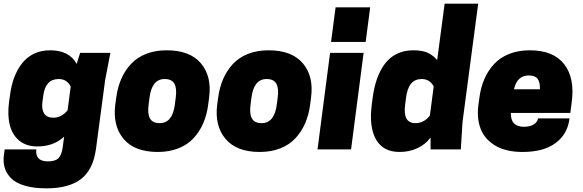

<svg xmlns="http://www.w3.org/2000/svg" viewBox="-40 -820 3199 1054"><path d="M304.2 -11.2 312 -69.8Q254.9 -16.1 165 -16.1Q105 -16.1 66.4 -47.4Q27.8 -78.6 13.9 -133.3Q0 -188 9.8 -261.2L15.1 -298.8Q22 -352.1 38.3 -395.3Q54.7 -438.5 81.1 -472.4Q107.4 -506.3 146.5 -525.1Q185.5 -543.9 234.9 -543.9Q340.3 -543.9 380.9 -469.2L399.9 -529.8H565.9L537.1 -379.9L486.8 -2Q471.2 111.8 404.8 162.8Q338.4 213.9 214.8 213.9Q144.5 213.9 95 199Q45.4 184.1 19.8 157.5Q-5.9 130.9 -14.9 98.4Q-23.9 65.9 -18.1 26.9L-14.2 0H159.2Q152.3 65.9 223.1 65.9Q262.7 65.9 280.5 48.8Q298.3 31.7 304.2 -11.2ZM331.1 -214.8 348.1 -345.2Q327.1 -386.2 282.2 -386.2Q245.6 -386.2 224.6 -363.3Q203.6 -340.3 198.2 -298.8L192.9 -261.2Q187.5 -220.7 202.1 -197.3Q216.8 -173.8 252.9 -173.8Q297.9 -173.8 331.1 -214.8Z M1107.9 -284.2 1103 -246.1Q1095.7 -189.9 1075.7 -143.6Q1055.7 -97.2 1022.5 -61.3Q989.3 -25.4 939.2 -5.6Q889.2 14.2 826.2 14.2Q698.7 14.2 638.4 -57.6Q578.1 -129.4 592.8 -246.1L598.1 -284.2Q605.5 -340.3 625.5 -386.5Q645.5 -432.6 678.7 -468.5Q711.9 -504.4 762 -524.2Q812 -543.9 875 -543.9Q1002.4 -543.9 1063 -472.4Q1123.5 -400.9 1107.9 -284.2ZM780.8 -284.2 775.9 -246.1Q769 -194.8 783.4 -169.4Q797.9 -144 836.9 -144Q906.7 -144 919.9 -246.1L924.8 -284.2Q931.6 -335.4 917.2 -360.8Q902.8 -386.2 863.8 -386.2Q793.9 -386.2 780.8 -284.2Z M1667.5 -284.2 1662.6 -246.1Q1655.3 -189.9 1635.3 -143.6Q1615.2 -97.2 1582 -61.3Q1548.8 -25.4 1498.8 -5.6Q1448.7 14.2 1385.7 14.2Q1258.3 14.2 1198 -57.6Q1137.7 -129.4 1152.3 -246.1L1157.7 -284.2Q1165 -340.3 1185.1 -386.5Q1205.1 -432.6 1238.3 -468.5Q1271.5 -504.4 1321.5 -524.2Q1371.6 -543.9 1434.6 -543.9Q1562 -543.9 1622.6 -472.4Q1683.1 -400.9 1667.5 -284.2ZM1340.3 -284.2 1335.4 -246.1Q1328.6 -194.8 1343 -169.4Q1357.4 -144 1396.5 -144Q1466.3 -144 1479.5 -246.1L1484.4 -284.2Q1491.2 -335.4 1476.8 -360.8Q1462.4 -386.2 1423.3 -386.2Q1353.5 -386.2 1340.3 -284.2Z M1703.1 0 1772 -529.8H1956.1L1887.2 0ZM1992.2 -779.8 1967.3 -589.8H1777.3L1802.2 -779.8Z M2228 -543.9Q2281.2 -543.9 2310.3 -529.3Q2339.4 -514.6 2359.9 -490.2L2400.9 -799.8H2585L2499 -149.9L2489.7 0H2323.7V-64.9Q2294.9 -26.4 2250.5 -6.1Q2206.1 14.2 2153.8 14.2Q2063 14.2 2023.9 -54.9Q1984.9 -124 2001 -246.1L2005.9 -284.2Q2013.7 -342.8 2030.3 -389.2Q2046.9 -435.5 2073.5 -470.7Q2100.1 -505.9 2139.4 -524.9Q2178.7 -543.9 2228 -543.9ZM2319.8 -185.1 2340.8 -345.2Q2319.8 -386.2 2274.9 -386.2Q2237.8 -386.2 2216.8 -361.1Q2195.8 -335.9 2189 -284.2L2184.1 -246.1Q2177.2 -194.8 2191.2 -169.4Q2205.1 -144 2241.7 -144Q2286.6 -144 2319.8 -185.1Z M3090.8 -200.2H2764.6Q2762.2 -124 2836.4 -124Q2869.6 -124 2890.4 -137.2Q2911.1 -150.4 2913.6 -169.9H3086.4L3085.4 -163.1Q3073.7 -81.1 3008.1 -33.4Q2942.4 14.2 2828.6 14.2Q2738.8 14.2 2680.2 -20Q2621.6 -54.2 2598.9 -112.1Q2576.2 -169.9 2586.4 -246.1L2591.8 -284.2Q2599.1 -340.3 2619.1 -386.5Q2639.2 -432.6 2672.4 -468.5Q2705.6 -504.4 2755.6 -524.2Q2805.7 -543.9 2868.7 -543.9Q2997.6 -543.9 3056.9 -467.8Q3116.2 -391.6 3098.6 -259.8ZM2862.8 -405.8Q2798.3 -405.8 2781.7 -330.1H2923.8Q2925.3 -369.1 2911.1 -387.5Q2897 -405.8 2862.8 -405.8Z"/></svg>

Font: Cooper Hewitt
Style: Heavy Italic
Weight: 714
Designer: Village Type and Design LLC
Foundry: Cooper Hewitt Smithsonian Design Museum
Version: 1.000